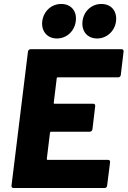

<svg xmlns="http://www.w3.org/2000/svg" viewBox="-20 -948 643 968"><path d="M267 -754C316 -754 356 -791 362 -841C369 -892 338 -928 289 -928C239 -928 200 -892 193 -841C187 -791 218 -754 267 -754ZM470 -754C518 -754 559 -791 565 -841C571 -892 541 -928 491 -928C442 -928 402 -892 396 -841C390 -791 420 -754 470 -754ZM589 -570 603 -688C604 -695 600 -700 593 -700H134C128 -700 122 -695 121 -688L38 -12C37 -5 42 0 48 0H507C514 0 520 -5 520 -12L535 -130C536 -137 532 -142 525 -142H220C217 -142 216 -144 216 -147L232 -279C233 -282 235 -284 238 -284H433C439 -284 445 -289 446 -296L460 -413C461 -420 457 -425 450 -425H255C252 -425 250 -427 251 -430L266 -553C266 -556 268 -558 271 -558H576C583 -558 588 -563 589 -570Z"/></svg>

Font: Barlow ExtraBold
Style: Italic
Weight: 800
Italic angle: -7°
Designer: Jeremy Tribby
Foundry: Tribby Type
Version: Version 1.422;hotconv 1.0.109;makeotfexe 2.5.65596